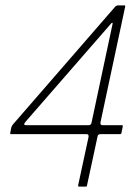

<svg xmlns="http://www.w3.org/2000/svg" viewBox="-20 -693 515 713"><path d="M273 0Q270 0 270 -4L309 -185Q310 -195 301 -195H21Q17 -195 18 -199L22 -220Q24 -225 25.5 -227.5Q27 -230 29 -232L405 -665Q408 -669 411.5 -671Q415 -673 416 -673H442Q444 -673 444.5 -672Q445 -671 445 -669L353 -238Q352 -228 361 -228H433Q437 -228 436 -224L431 -199Q430 -195 426 -195H354Q343 -195 342 -185L303 -4Q303 0 298 0ZM77 -228H308Q319 -228 320 -238L398 -604Q399 -608 397 -608.5Q395 -609 392 -605L75 -241Q64 -228 77 -228Z"/></svg>

Font: Glory Thin
Style: Italic
Weight: 100
Italic angle: -12°
Designer: Robert Leuschke
Foundry: Robert Leuschke
Version: Version 1.011